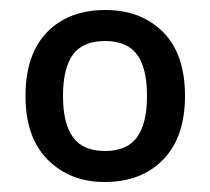

<svg xmlns="http://www.w3.org/2000/svg" viewBox="-20 -742 420 384"><path d="M350 -550Q350 -468 306.5 -423Q263 -378 189 -378Q120 -378 75.5 -422.5Q31 -467 31 -550Q31 -633 74 -677.5Q117 -722 191 -722Q262 -722 306 -678Q350 -634 350 -550ZM106 -550Q106 -495 126 -467.5Q146 -440 190 -440Q234 -440 254 -467.5Q274 -495 274 -550Q274 -606 254 -633Q234 -660 190 -660Q146 -660 126 -633Q106 -606 106 -550Z"/></svg>

Font: Noto Sans Nag Mundari Medium
Style: Regular
Weight: 500
Version: Version 1.000